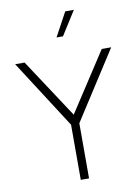

<svg xmlns="http://www.w3.org/2000/svg" viewBox="-106 -1073 835 1142"><g transform="rotate(-10 312.0 -501.5)"><path d="M287 0H337V-333L602 -745H545L313 -389L79 -745H22L287 -333ZM292 -859H331L422 -1003H370Z"/></g></svg>

Font: Plus Jakarta Sans ExtraLight
Style: Regular
Weight: 200
Designer: Gumpita Rahayu
Foundry: Tokotype
Version: Version 2.004; ttfautohint (v1.8.3)